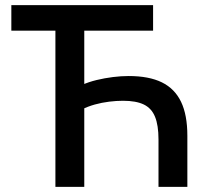

<svg xmlns="http://www.w3.org/2000/svg" viewBox="-20 -725 795 745"><path d="M595 0V-184Q595 -239 581.5 -272Q568 -305 538 -319.5Q508 -334 457 -334Q432 -334 403.5 -330.5Q375 -327 348 -319.5Q321 -312 297 -300V-395Q324 -407 355 -414.5Q386 -422 418 -426Q450 -430 479 -430Q558 -430 608 -405.5Q658 -381 682.5 -330Q707 -279 707 -198V0ZM195 0V-652H307V0ZM24 -606V-705H574V-606Z"/></svg>

Font: TikTok Sans 24pt Medium
Style: Regular
Weight: 500
Version: Version 4.000